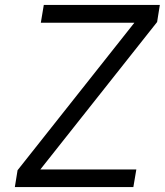

<svg xmlns="http://www.w3.org/2000/svg" viewBox="-20 -756 666 776"><path d="M51 -68 523 -664H145L157 -736H626L615 -667L143 -71H531L519 0H40Z"/></svg>

Font: Exo
Style: Italic
Weight: 400
Italic angle: -9°
Designer: Natanael Gama
Foundry: Natanael Gama
Version: Version 1.500; ttfautohint (v1.6)